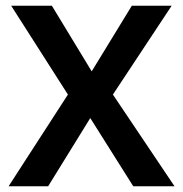

<svg xmlns="http://www.w3.org/2000/svg" viewBox="-20 -650 639 670"><path d="M161 -630 300 -401 440 -630H579L374 -320L589 0H445L295 -238L148 0H10L217 -320L19 -630Z"/></svg>

Font: Mukta Malar SemiBold
Style: Regular
Weight: 600
Designer: Aadarsh Rajan, Girish Dalvi, Yashodeep Gholap
Foundry: Ek Type
Version: Version 2.538;PS 1.000;hotconv 16.6.51;makeotf.lib2.5.65220;